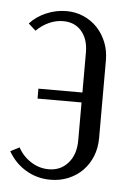

<svg xmlns="http://www.w3.org/2000/svg" viewBox="-43 -536 393 578"><g transform="rotate(5 153.0 -247.0)"><path d="M266 -130Q266 -100 256 -75Q246 -50 228 -31.5Q210 -13 185 -2.5Q160 8 131 8Q90 8 56.5 -12Q23 -32 3 -67L30 -81Q44 -55 69 -39Q94 -23 123 -23Q159 -23 181.5 -49Q204 -75 204 -117V-232H71V-262H204V-383Q204 -423 183.5 -447Q163 -471 128 -471Q106 -471 85 -461.5Q64 -452 47 -435L25 -455Q45 -477 74.5 -489.5Q104 -502 135 -502Q163 -502 187 -491.5Q211 -481 228.5 -462.5Q246 -444 256 -419Q266 -394 266 -365Z"/></g></svg>

Font: Moniqa Paragraph
Style: Regular
Weight: 400
Designer: Rajesh Rajput
Foundry: Rajesh Rajput
Version: Version 1.000